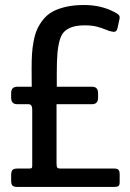

<svg xmlns="http://www.w3.org/2000/svg" viewBox="-20 -736 510 756"><path d="M310.5 -716.3Q376.5 -716.3 427.7 -689.9Q435.5 -685.5 437.5 -684.6Q439.5 -683.6 444.1 -680.2Q448.7 -676.8 450 -673.6Q451.2 -670.4 451.2 -666Q451.2 -664.6 450.2 -659.7L442.9 -626Q440.4 -615.7 435.3 -612.5Q430.2 -609.4 420.4 -611.8Q411.6 -612.8 397 -619.1Q382.3 -625.5 362.1 -630.9Q341.8 -636.2 315.4 -636.2Q285.6 -636.2 266.6 -630.4Q247.6 -624.5 234.6 -612.8Q221.7 -601.1 215.1 -577.6Q208.5 -554.2 206.1 -524.9Q203.6 -495.6 203.6 -448.2V-394.5H342.3Q366.2 -394.5 366.2 -369.1V-351.1Q366.2 -325.7 342.3 -325.7H202.6V-94.7Q202.6 -80.1 205.3 -76.2Q208 -72.3 219.2 -72.3H430.7Q441.4 -72.3 446.3 -67.4Q451.2 -62.5 451.2 -50.3V-18.1Q451.2 -7.3 446.5 -3.7Q441.9 0 430.7 0H47.9Q33.7 0 28.8 -5.6Q23.9 -11.2 23.9 -24.9V-45.9Q23.9 -60.1 28.8 -66.2Q33.7 -72.3 47.9 -72.3H92.3Q102.1 -72.3 104.5 -74.2Q106.9 -76.2 106.9 -83.5V-304.7Q106.9 -325.7 92.3 -325.7H47.9Q23.9 -325.7 23.9 -351.1V-369.1Q23.9 -394.5 47.9 -394.5H105Q105 -401.4 104.7 -430.2Q104.5 -459 104.5 -467.8Q104.5 -499.5 106 -523.2Q107.4 -546.9 112.5 -574.2Q117.7 -601.6 126.5 -621.1Q135.3 -640.6 150.6 -659.7Q166 -678.7 187.5 -690.4Q209 -702.1 240 -709.2Q271 -716.3 310.5 -716.3Z"/></svg>

Font: BenchNine
Style: Bold
Weight: 700
Version: Version 1 ; ttfautohint (v0.92.18-e454-dirty) -l 8 -r 50 -G 